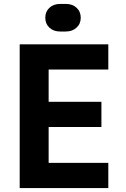

<svg xmlns="http://www.w3.org/2000/svg" viewBox="-20 -955 640 975"><path d="M530 0H80V-730H530V-602H227V-438H495V-310H227V-128H530ZM285 -795Q252 -795 231 -814.5Q210 -834 210 -865Q210 -896 231 -915.5Q252 -935 285 -935H315Q348 -935 369 -915.5Q390 -896 390 -865Q390 -834 368.5 -814.5Q347 -795 314 -795Z"/></svg>

Font: JetBrains Mono Extra Bold
Style: Regular
Weight: 800
Monospace: yes
Designer: Philipp Nurullin, Konstantin Bulenkov
Foundry: JetBrains
Version: 2.002